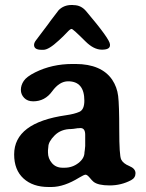

<svg xmlns="http://www.w3.org/2000/svg" viewBox="-20 -729 584 768"><path d="M320.8 -189.9Q320.8 -216.8 301.8 -216.8H299.3L296.9 -216.3H291.5Q271 -212.9 265.1 -212.9Q224.1 -212.9 198.7 -187.5Q173.3 -162.1 173.3 -141.1L171.9 -127.9V-119.1Q171.9 -95.2 187.7 -76.7Q203.6 -58.1 230.5 -58.1H238.3Q269.5 -58.1 293.7 -76.9Q317.9 -95.7 317.9 -119.6Q319.3 -127 319.3 -129.4L320.8 -145ZM153.8 -529.8H146Q116.2 -529.8 116.2 -549.3Q116.2 -558.1 124.5 -568.6Q132.8 -579.1 141.6 -591.3L172.9 -632.8Q178.2 -639.6 181.6 -645L214.8 -688.5Q235.4 -709 266.1 -709H270.5L274.9 -708.5Q304.2 -708.5 324.7 -684.1Q419.9 -571.8 419.9 -551.3V-547.9Q419.9 -530.3 387.5 -530.3Q355 -530.3 321.8 -563.5Q272 -613.3 266.4 -613.3Q260.7 -613.3 247.6 -598.9Q234.4 -584.5 214.8 -566.9Q174.8 -529.8 153.8 -529.8ZM317.4 -326.2Q317.4 -403.8 252.4 -403.8Q217.8 -403.8 188.7 -363.8Q159.7 -323.7 112.8 -323.7Q89.8 -323.7 76.7 -337.4Q63.5 -351.1 63.5 -369.6Q63.5 -388.2 75 -405.3Q86.4 -422.4 120.6 -439.5Q188 -473.1 270 -473.1H282.7Q385.7 -472.7 428.7 -410.2Q448.2 -380.9 452.6 -345.2Q457 -309.6 457 -208.5Q457 -107.4 464.6 -91.3Q472.2 -75.2 497.1 -64.9Q522 -54.7 522 -36.1Q522 -17.6 504.4 -8.3Q464.8 12.7 418.5 12.7Q372.1 12.7 354 -2Q348.1 -6.8 338.4 -18.6Q328.6 -30.3 322.3 -30.3Q316.4 -30.3 296.9 -18.6Q236.8 18.6 186.5 19H174.3Q111.3 19 74 -15.1Q36.6 -49.3 36.6 -111.3Q36.6 -238.3 244.1 -268.1Q277.8 -272.9 297.6 -281.7Q317.4 -290.5 317.4 -326.2Z"/></svg>

Font: Averia Serif Libre
Style: Bold
Weight: 700
Version: Version 1.002